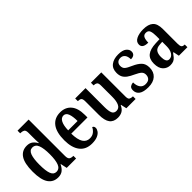

<svg xmlns="http://www.w3.org/2000/svg" viewBox="70 -1569 2388 2388"><g transform="rotate(-45 1263.5 -375.0)"><path d="M217 10Q132 10 86.5 -56.5Q41 -123 41 -267Q41 -412 86.5 -479.5Q132 -547 217 -547Q266 -547 296 -523.5Q326 -500 345 -464H349Q347 -488 346.5 -518Q346 -548 346 -575V-647Q346 -691 325 -702Q304 -713 276 -713H269V-760H464V-119Q464 -74 483 -60.5Q502 -47 532 -47H539V0H374L356 -85H351Q331 -41 299.5 -15.5Q268 10 217 10ZM249 -55Q303 -55 324.5 -110.5Q346 -166 346 -268Q346 -371 325 -426.5Q304 -482 249 -482Q202 -482 182 -426.5Q162 -371 162 -267Q162 -160 182 -107.5Q202 -55 249 -55Z M813 10Q706 10 650.5 -62Q595 -134 595 -264Q595 -405 649.5 -476Q704 -547 804 -547Q895 -547 947.5 -486Q1000 -425 1000 -306V-261H715Q717 -154 748.5 -104.5Q780 -55 839 -55Q883 -55 912.5 -78.5Q942 -102 957 -135Q968 -131 975 -121.5Q982 -112 982 -96Q982 -73 964.5 -48Q947 -23 909.5 -6.5Q872 10 813 10ZM882 -317Q882 -396 864.5 -443Q847 -490 806 -490Q765 -490 742 -445.5Q719 -401 717 -317Z M1267 10Q1194 10 1158.5 -37Q1123 -84 1123 -187V-420Q1123 -464 1108 -476.5Q1093 -489 1062 -489H1059V-536H1241V-202Q1241 -133 1256 -98Q1271 -63 1313 -63Q1359 -63 1379.5 -106Q1400 -149 1400 -221V-421Q1400 -466 1383 -477.5Q1366 -489 1339 -489H1336V-536H1518V-112Q1518 -68 1536 -57.5Q1554 -47 1580 -47H1586V0H1423L1406 -77H1401Q1378 -27 1344.5 -8.5Q1311 10 1267 10Z M1803 10Q1718 10 1678 -19Q1638 -48 1638 -99Q1638 -139 1661 -153.5Q1684 -168 1709 -168Q1709 -111 1734 -76.5Q1759 -42 1805 -42Q1850 -42 1871 -64Q1892 -86 1892 -123Q1892 -157 1869.5 -178Q1847 -199 1791 -225Q1742 -247 1710 -270Q1678 -293 1662.5 -323Q1647 -353 1647 -397Q1647 -471 1695.5 -508.5Q1744 -546 1823 -546Q1899 -546 1934 -518Q1969 -490 1969 -453Q1969 -423 1950.5 -406.5Q1932 -390 1894 -390Q1894 -442 1872 -469Q1850 -496 1813 -496Q1779 -496 1760 -477Q1741 -458 1741 -425Q1741 -388 1764 -367.5Q1787 -347 1848 -321Q1914 -292 1950 -255.5Q1986 -219 1986 -153Q1986 -77 1938 -33.5Q1890 10 1803 10Z M2191 10Q2135 10 2096 -29.5Q2057 -69 2057 -151Q2057 -232 2105 -270.5Q2153 -309 2251 -313L2322 -316V-373Q2322 -428 2310 -460.5Q2298 -493 2258 -493Q2220 -493 2206.5 -463Q2193 -433 2193 -384Q2093 -384 2093 -449Q2093 -498 2142.5 -522.5Q2192 -547 2266 -547Q2353 -547 2397 -508.5Q2441 -470 2441 -376V-118Q2441 -77 2452.5 -62Q2464 -47 2494 -47H2497V0H2347L2331 -78H2323Q2304 -51 2287 -31Q2270 -11 2247.5 -0.5Q2225 10 2191 10ZM2233 -52Q2274 -52 2298.5 -91Q2323 -130 2323 -191V-269L2280 -266Q2223 -263 2200.5 -233Q2178 -203 2178 -146Q2178 -102 2191 -77Q2204 -52 2233 -52Z"/></g></svg>

Font: Noto Serif Thai Condensed SemiBold
Style: Regular
Weight: 600
Width: 3
Designer: Monotype Design Team
Foundry: Monotype Imaging Inc.
Version: Version 2.002; ttfautohint (v1.8.4.7-5d5b)